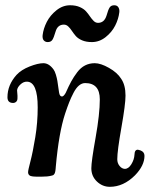

<svg xmlns="http://www.w3.org/2000/svg" viewBox="-20 -679 578 741"><path d="M358.4 -590.8Q382.3 -590.8 391.1 -618.7Q397.5 -641.6 403.1 -650.1Q408.7 -658.7 420.9 -658.7Q432.1 -658.7 437 -650.6Q441.9 -642.6 440.4 -631.3Q437.5 -606 424.6 -580.3Q411.6 -554.7 387.5 -535.6Q363.3 -516.6 334.5 -516.6Q312.5 -516.6 296.6 -523.4Q280.8 -530.3 272.2 -540.3Q263.7 -550.3 257.1 -560.3Q250.5 -570.3 243.2 -577.1Q235.8 -584 226.6 -584Q202.1 -584 194.3 -556.6Q187.5 -533.2 181.9 -524.9Q176.3 -516.6 164.1 -516.6Q154.8 -516.6 148.9 -523.2Q143.1 -529.8 144.5 -543.5Q147.5 -568.8 160.6 -594.5Q173.8 -620.1 198 -639.4Q222.2 -658.7 250.5 -658.7Q272.5 -658.7 288.3 -651.6Q304.2 -644.5 312.7 -634.5Q321.3 -624.5 327.9 -614.7Q334.5 -605 341.8 -597.9Q349.1 -590.8 358.4 -590.8ZM345.7 -435.1Q368.7 -435.1 400.6 -417Q432.6 -398.9 447.3 -375.5Q464.4 -351.1 464.4 -310.1Q464.4 -276.4 448.5 -186.5Q432.6 -96.7 432.6 -64.5Q432.6 -49.3 441.4 -38.6Q450.2 -27.8 461.4 -27.3Q475.6 -26.9 486.8 -44.9Q498 -63 499 -82Q499.5 -102.1 512.7 -101.1Q518.1 -100.1 522 -98.6Q537.6 -92.8 537.6 -77.6Q537.6 -40 501 -2.4Q456.5 42 403.8 42Q375.5 42 354 21.5Q332.5 1 332.5 -29.8Q332.5 -55.7 348.9 -147.5Q365.2 -239.3 365.2 -295.4Q365.2 -358.4 308.6 -358.4Q295.9 -358.4 284.7 -348.9Q273.4 -339.4 263.7 -320.6Q253.9 -301.8 247.1 -284.4Q240.2 -267.1 231.4 -240.7Q207 -167 195.3 -35.2Q195.3 -33.7 194.8 -28.8Q194.3 -23.9 194.1 -22.2Q193.8 -20.5 193.1 -16.4Q192.4 -12.2 191.4 -10.5Q190.4 -8.8 188.7 -6.3Q187 -3.9 184.6 -2.7Q182.1 -1.5 178.7 -1Q164.6 2.9 138.7 2.9Q110.4 2.9 106.9 2Q88.4 0.5 88.4 -14.6Q88.4 -22 97.7 -57.4Q106.9 -92.8 116.2 -149.4Q125.5 -206.1 125.5 -264.6Q125.5 -363.3 84 -363.8Q70.8 -364.3 58.8 -353Q46.9 -341.8 45.9 -330.6Q45.9 -325.2 46.9 -317.4Q47.9 -309.6 47.4 -299.8Q47.4 -290.5 42 -285.9Q36.6 -281.2 28.8 -281.7Q8.8 -282.7 8.8 -303.7Q8.8 -351.1 43.9 -390.1Q62 -409.7 94.2 -422.4Q126.5 -435.1 147.5 -435.1Q168.9 -435.1 186.5 -411.1Q191.4 -404.8 195.6 -391.1Q199.7 -377.4 201.4 -366.9Q203.1 -356.4 205.3 -340.1Q207.5 -323.7 208 -321.8Q210.4 -306.6 219.2 -306.6Q225.6 -306.6 233.4 -320.3Q245.6 -347.7 254.9 -364.7Q264.2 -381.8 277.8 -399.9Q291.5 -418 308.3 -426.5Q325.2 -435.1 345.7 -435.1Z"/></svg>

Font: Cooper* Medium
Style: Italic
Weight: 500
Italic angle: -7°
Designer: Owen Earl
Foundry: indestructible type*
Version: Version 0.001